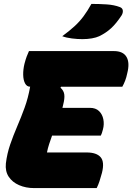

<svg xmlns="http://www.w3.org/2000/svg" viewBox="-20 -961 676 981"><path d="M154 0Q112 0 77.5 -15Q43 -30 24.5 -58Q6 -86 10 -126Q16 -176 32 -222.5Q48 -269 68 -315.5Q88 -362 106 -411.5Q124 -461 134 -518Q117 -518 108 -535Q99 -552 98.5 -579Q98 -606 105 -635Q111 -658 116.5 -672.5Q122 -687 128 -700H562Q609 -700 626.5 -670Q644 -640 630 -586Q626 -566 619.5 -549Q613 -532 605 -518H292L289 -513Q306 -498 308.5 -478Q311 -458 303 -427Q301 -419 299 -410H439Q469 -410 486 -393.5Q503 -377 508 -351.5Q513 -326 506 -300Q503 -288 500.5 -281Q498 -274 495 -268H246Q238 -246 231 -224.5Q224 -203 220 -182H423Q473 -182 494 -158Q515 -134 501 -78Q495 -55 488.5 -35.5Q482 -16 474 0ZM447 -941Q488 -941 525.5 -938.5Q563 -936 592 -925Q606 -920 607.5 -907.5Q609 -895 601 -882Q574 -841 548 -817Q522 -793 487 -776Q472 -769 449.5 -765Q427 -761 401 -761Q376 -761 347.5 -764.5Q319 -768 298 -776Q336 -804 361.5 -827.5Q387 -851 407 -878Q427 -905 447 -941Z"/></svg>

Font: Recursive Mn Csl St Blk
Style: Italic
Weight: 900
Italic angle: -15°
Monospace: yes
Version: Version 1.079;hotconv 1.0.112;makeotfexe 2.5.65598; ttfautoh